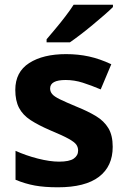

<svg xmlns="http://www.w3.org/2000/svg" viewBox="-20 -786 537 816"><path d="M459 -162Q459 -79 400.5 -34.5Q342 10 226 10Q169 10 128 2.5Q87 -5 46 -22V-145Q90 -125 141 -112Q192 -99 231 -99Q275 -99 293.5 -112Q312 -125 312 -146Q312 -160 304.5 -171Q297 -182 272 -196Q247 -210 194 -232Q143 -254 110 -275.5Q77 -297 61 -327.5Q45 -358 45 -404Q45 -480 104 -518Q163 -556 261 -556Q312 -556 358 -546Q404 -536 453 -513L408 -406Q368 -423 332 -434.5Q296 -446 259 -446Q193 -446 193 -410Q193 -397 201.5 -386.5Q210 -376 234.5 -364Q259 -352 307 -332Q354 -313 388 -292.5Q422 -272 440.5 -241.5Q459 -211 459 -162ZM460 -756Q446 -742 423 -722Q400 -702 373.5 -680Q347 -658 321.5 -638.5Q296 -619 277 -606H178V-619Q194 -638 215.5 -663.5Q237 -689 258 -716.5Q279 -744 293 -766H460Z"/></svg>

Font: Noto Sans Ethiopic
Style: Bold
Weight: 700
Designer: Monotype Design Team
Foundry: Monotype Imaging Inc.
Version: Version 2.102; ttfautohint (v1.8.4.7-5d5b)